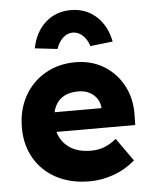

<svg xmlns="http://www.w3.org/2000/svg" viewBox="-55 -829 697 884"><g transform="rotate(-5 293.5 -386.5)"><path d="M324 10Q236 10 170.5 -25Q105 -60 69.5 -121.5Q34 -183 34 -262Q34 -345 69 -408Q104 -471 165.5 -506.5Q227 -542 305 -542Q379 -542 436 -507.5Q493 -473 525.5 -412.5Q558 -352 556 -274L555 -230H191Q204 -184 242.5 -157Q281 -130 342 -130Q375 -130 402 -140Q429 -150 460 -174L535 -68Q488 -28 433.5 -9Q379 10 324 10ZM308 -407Q211 -407 190 -321H407V-323Q404 -360 376.5 -383.5Q349 -407 308 -407ZM229 -610 125 -622Q140 -697 188 -740Q236 -783 305 -783Q374 -783 422 -740Q470 -697 485 -622L381 -610Q371 -642 350.5 -660.5Q330 -679 305 -679Q280 -679 260 -660.5Q240 -642 229 -610Z"/></g></svg>

Font: Readex Pro
Style: Bold
Weight: 700
Designer: Bonnie Shaver-Troup, Thomas Jockin
Foundry: Lexend
Version: Version 1.203; ttfautohint (v1.8.3)